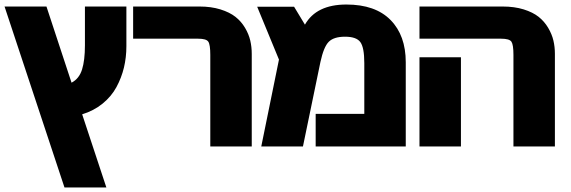

<svg xmlns="http://www.w3.org/2000/svg" viewBox="-26 -645 2524 848"><path d="M258.8 183.1 -5.9 -616.2H179.2L290 -279.8Q323.7 -297.4 336.4 -338.1Q349.1 -378.9 349.1 -444.8V-616.2H532.2V-440.9Q532.2 -392.1 521.5 -346.9Q510.7 -301.8 488.3 -260.3Q465.8 -218.8 427 -187.3Q388.2 -155.8 336.9 -140.1L443.8 183.1Z M1085.9 -407.2V2H902.8V-402.8Q902.8 -447.8 894 -460.9Q885.3 -474.1 849.1 -474.1H562V-616.2H855Q906.7 -616.2 947.5 -603.5Q988.3 -590.8 1013.9 -570.6Q1039.6 -550.3 1056.2 -522.2Q1072.8 -494.1 1079.3 -466.1Q1085.9 -438 1085.9 -407.2Z M1312 2H1127.9L1206.1 -381.8L1109.9 -615.2H1272.9L1320.8 -536.1Q1371.1 -625 1503.9 -625Q1631.8 -625 1699 -556.6Q1766.1 -488.3 1766.1 -370.1V2H1368.2V-142.1H1583V-366.2Q1583 -435.5 1565.4 -459.2Q1547.9 -482.9 1498 -482.9Q1448.7 -482.9 1426.3 -460.7Q1403.8 -438.5 1389.2 -371.1Z M2424.8 -407.2V2H2241.7V-402.8Q2241.7 -447.3 2232.9 -460.7Q2224.1 -474.1 2187.5 -474.1H1826.7V-616.2H2193.8Q2246.1 -616.2 2286.9 -603.5Q2327.6 -590.8 2353 -570.6Q2378.4 -550.3 2395 -522.2Q2411.6 -494.1 2418.2 -466.1Q2424.8 -438 2424.8 -407.2ZM1826.7 -392.1H2009.8V2H1826.7Z"/></svg>

Font: LT Superior Black
Style: Regular
Weight: 900
Designer: Daniel Lyons
Foundry: LyonsType
Version: Version 2.005